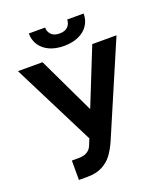

<svg xmlns="http://www.w3.org/2000/svg" viewBox="-160 -1001 965 1118"><g transform="rotate(-20 322.0 -441.5)"><path d="M133.9 -110.4H172.9Q201.2 -110.4 218.5 -117.7Q235.8 -125 246.4 -138.2Q257 -151.5 264.2 -173.8L273.8 -196.8L17 -707H169.2L336.6 -355.5L477.4 -707H627.6L383.6 -137.3Q363.6 -92.3 340.1 -60.9Q316.6 -29.5 279.1 -9.9Q241.6 9.8 186.6 9.8H133.9ZM320.9 -753Q269.6 -753 231.4 -770.2Q193.2 -787.4 172.3 -819Q151.4 -850.5 151.4 -891.5H252.3Q252.3 -866 269.2 -848Q286 -830.1 320.9 -830.1Q355.6 -830.1 372.2 -847.8Q388.8 -865.4 389.4 -891.5H491.3Q491.3 -850.5 470.4 -819Q449.5 -787.4 411 -770.2Q372.6 -753 320.9 -753Z"/></g></svg>

Font: WEMIX Pretendard Variable
Style: Regular
Weight: 400
Designer: Base glyphs from Inter by Rasmus Andersson; Hangeul glyphs from Noto Sans CJK(Source Han Sans) by Jang Soo-young and Kan
Foundry: Kil Hyung-jin
Version: Version 1.000;Glyphs 3.2 (3208)